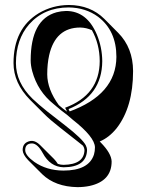

<svg xmlns="http://www.w3.org/2000/svg" viewBox="-20 -459 586 770"><path d="M231.9 -23.9 249 -11.2 241.2 -26.9Q379.4 -78.1 379.9 -213.9Q379.4 -282.7 348.6 -337.9Q326.2 -348.1 301.8 -348.6Q202.6 -348.6 177.2 -237.8Q169.4 -203.1 169.4 -160.6Q169.9 -100.6 215.8 -37.6ZM313 125.5Q302.7 117.2 291.5 108.4L220.7 52.7Q180.7 21.5 157.2 -2L100.6 -58.6Q34.2 -126 34.2 -206.1Q34.2 -344.7 135.7 -406.2Q190.4 -438.5 255.9 -439Q342.8 -438.5 398.4 -383.3L454.6 -326.7Q513.2 -267.1 513.7 -174.3Q513.7 -29.8 447.8 55.2Q417.5 92.8 379.9 108.4L383.8 112.3Q426.8 156.2 427.7 188.5Q427.7 267.1 339.8 286.6Q316.4 291.5 290.5 291.5Q201.7 290 149.4 239.7L92.8 183.1Q71.8 161.1 70.8 143.1Q70.8 112.3 101.6 106.4Q105.5 106 108.9 106Q124.5 106.9 140.1 122.1L196.8 178.7Q205.1 187.5 211.9 198.2Q223.1 202.1 234.9 202.1Q317.9 200.7 318.8 142.1Q318.4 134.3 313 125.5ZM240.2 -5.9 256.8 -11.2Q445.8 -79.1 446.8 -231Q446.8 -335.9 373.5 -391.6Q323.7 -428.2 255.9 -429.2Q157.2 -429.2 96.7 -361.3Q44.4 -301.3 43.9 -206.1Q43.9 -127.9 110.4 -63Q133.8 -40.5 169.9 -11.7L241.2 43.9Q311 98.1 324.2 124Q329.1 134.3 329.1 142.1Q327.6 211.4 234.9 211.9Q181.2 210.4 151.4 154.8Q130.9 117.2 108.9 116.2Q82.5 116.2 81.1 140.6Q81.1 142.1 81.1 143.1Q81.1 164.1 117.7 190.4Q167 224.6 233.9 225.1Q336.4 225.1 356.9 160.6Q360.8 147 360.8 131.8Q359.9 90.3 271.5 21ZM225.6 -16.1 195.8 -41Q131.3 -92.3 109.4 -172.9Q103 -196.8 103 -216.8Q103 -380.9 206.5 -409.7Q225.1 -414.6 245.1 -415Q328.6 -415 368.7 -319.8Q389.6 -269 390.1 -213.9Q389.2 -75.2 254.9 -21.5L277.3 23.4Z"/></svg>

Font: Linux Biolinum Shadow O
Style: Bold
Weight: 700
Designer: Philipp H. Poll
Foundry: Philipp H. Poll
Version: Version 0.9.2